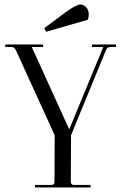

<svg xmlns="http://www.w3.org/2000/svg" viewBox="-20 -826 534 846"><path d="M183 -686 175 -702 272 -774Q317 -806 333 -806Q349 -806 360 -794Q371 -782 371 -762Q371 -748 367 -739ZM134 0V-11H206Q220 -11 220 -25L221 -230L50 -605Q43 -619 31 -619H3V-630H170V-619H120L285 -256L435 -619H385V-630H491V-619H466Q453 -619 447 -605L293 -230L292 -25Q292 -11 307 -11H379V0Z"/></svg>

Font: Arapey Regular-Display
Style: Regular
Weight: 400
Designer: Eduardo Rodriguez Tunni
Foundry: Eduardo Rodriguez Tunni
Version: Version 4.000